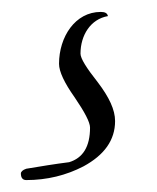

<svg xmlns="http://www.w3.org/2000/svg" viewBox="-20 -22 264 322"><path d="M173 181C173 162 163 141 144 116C125 92 115 76 115 68C115 37 132 10 161 5C160 0 156 -2 149 -2C106 -2 79 40 79 85C79 98 88 117 105 141C122 166 131 183 131 192C131 224 119 243 96 250C72 253 48 257 24 261C18 263 15 266 15 269C15 276 18 280 24 280C59 280 91 272 120 257C155 238 173 213 173 181Z"/></svg>

Font: AlexBrush
Style: Regular
Weight: 400
Designer: Robert E. Leuschke
Foundry: Robert E. Leuschke
Version: Version 1.001